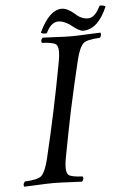

<svg xmlns="http://www.w3.org/2000/svg" viewBox="-55 -811 559 856"><g transform="rotate(-5 225.0 -383.0)"><path d="M366.2 -717.8Q391.6 -717.8 411.1 -748Q417.5 -757.8 423.8 -770Q439.9 -771 449.7 -764.2Q408.2 -666 341.8 -665Q323.7 -665 291 -691.9Q286.6 -695.3 284.7 -696.8Q257.3 -715.3 234.4 -715.8Q205.6 -715.8 185.5 -681.2Q182.1 -674.8 178.2 -668Q159.2 -665.5 152.3 -672.9Q197.3 -770 253.4 -771Q278.8 -771 311 -743.2Q315.9 -738.8 317.9 -736.8Q340.3 -718.3 366.2 -717.8ZM214.8 -108.9Q202.6 -44.4 219.7 -30.3Q233.4 -20 282.2 -18.1Q288.1 -6.3 277.3 4.9Q254.9 4.4 219.7 2.4Q176.8 0 149.4 0Q121.1 0 76.2 2.4Q39.6 4.4 18.6 4.9Q12.7 -6.8 23.4 -18.1Q80.6 -20.5 97.7 -35.2Q116.2 -52.7 129.9 -108.9Q159.7 -234.4 177.7 -320.8Q197.3 -412.1 220.2 -536.1Q232.4 -600.6 215.3 -614.7Q201.7 -625 152.8 -627Q147 -638.7 157.7 -649.9Q180.2 -649.4 215.3 -647.5Q258.3 -645 285.6 -645Q314 -645 358.9 -647.5Q395.5 -649.4 416.5 -649.9Q422.4 -638.2 411.6 -627Q354.5 -624.5 337.9 -609.9Q319.3 -592.3 305.7 -536.1Q281.2 -434.6 256.3 -319.8Q237.8 -231.4 214.8 -108.9Z"/></g></svg>

Font: Linux Libertine Display Slanted O
Style: Slanted
Weight: 400
Designer: Philipp H. Poll
Foundry: Philipp H. Poll
Version: Version 5.0.9